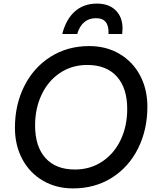

<svg xmlns="http://www.w3.org/2000/svg" viewBox="-20 -1034 855 1067"><path d="M63 -324Q63 -452 115 -555.5Q167 -659 261 -718.5Q355 -778 476 -778Q570 -778 643.5 -735Q717 -692 758 -615.5Q799 -539 799 -441Q799 -313 747.5 -209.5Q696 -106 602 -46.5Q508 13 386 13Q292 13 218.5 -30Q145 -73 104 -149.5Q63 -226 63 -324ZM396 -92Q482 -92 548.5 -136.5Q615 -181 651 -257.5Q687 -334 687 -428Q687 -545 629 -609Q571 -673 465 -673Q379 -673 313 -628.5Q247 -584 211 -507.5Q175 -431 175 -337Q175 -220 232.5 -156Q290 -92 396 -92ZM519 -1014Q585 -1014 623 -976.5Q661 -939 661 -875Q661 -865 659 -845H583Q585 -889 568 -911Q551 -933 513 -933Q475 -933 448.5 -911Q422 -889 409 -845H326Q347 -927 396 -970.5Q445 -1014 519 -1014Z"/></svg>

Font: Application Medium
Style: Italic
Weight: 500
Italic angle: -12°
Designer: Wei Huang
Foundry: Wei Huang
Version: Version 0.012